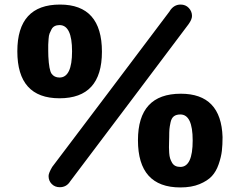

<svg xmlns="http://www.w3.org/2000/svg" viewBox="-20 -768 1069 842"><path d="M56 -543Q56 -748 243 -748Q427 -748 427 -541Q427 -337 241 -337Q56 -337 56 -543ZM192 -521Q195 -461 206 -445Q218 -428 241 -428Q296 -428 296 -543Q296 -658 241 -658Q229 -658 220 -653.5Q211 -649 206 -639.5Q201 -630 197.5 -621.5Q194 -613 193 -596.5Q192 -580 191.5 -571.5Q191 -563 191.5 -544.5Q192 -526 192 -521ZM193 4Q193 -9 209 -36Q277 -125 454.5 -361Q632 -597 725 -720L724 -719Q742 -748 772 -748Q794 -748 808 -733Q822 -718 822 -698Q822 -683 807 -662Q750 -586 567 -343Q384 -100 288 27Q272 53 242 53Q221 53 207 39Q193 25 193 4ZM585 -153Q585 -357 773 -357Q950 -357 956 -167Q956 -133 953 -106.5Q950 -80 939 -48Q928 -16 909 4.5Q890 25 855 39.5Q820 54 771 54Q585 54 585 -153ZM722 -167Q722 -161 721.5 -146.5Q721 -132 721 -122Q721 -112 722 -97.5Q723 -83 726 -73.5Q729 -64 734.5 -54.5Q740 -45 749 -40.5Q758 -36 771 -36Q825 -36 825 -152Q825 -266 771 -266Q753 -266 742.5 -258Q732 -250 728 -231.5Q724 -213 723 -201.5Q722 -190 722 -167Z"/></svg>

Font: Coval
Style: Black
Weight: 1000
Foundry: Context Ltd
Version: Version 001.000